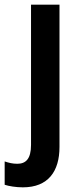

<svg xmlns="http://www.w3.org/2000/svg" viewBox="-62 -563 346 823"><path d="M36 240C145 240 193 171 193 67V-543H71V58C71 119 48 139 12 139C-8 139 -24 135 -42 129V229C-24 235 7 240 36 240Z"/></svg>

Font: Noto Sans Myanmar UI SemiCondensed SemiBold
Style: Regular
Weight: 600
Width: 4
Designer: Monotype Design Team
Foundry: Monotype Imaging Inc.
Version: Version 2.103